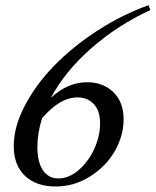

<svg xmlns="http://www.w3.org/2000/svg" viewBox="-20 -692 585 722"><path d="M189 9.3Q116.7 9.3 74.2 -30.5Q31.7 -70.3 31.7 -143.1Q31.7 -214.8 73.2 -294.4Q114.7 -374 183.6 -444.8Q252.4 -515.6 345.5 -576.2Q438.5 -636.7 538.6 -672.4L545.4 -654.3Q421.9 -597.2 323 -510.3Q224.1 -423.3 171.4 -324.2Q234.9 -382.8 307.6 -382.8Q367.7 -382.8 406.2 -345.5Q444.8 -308.1 444.8 -243.2Q444.8 -182.1 411.9 -124.3Q378.9 -66.4 318.8 -28.6Q258.8 9.3 189 9.3ZM120.6 -140.6Q120.6 -82 141.6 -51.5Q162.6 -21 199.2 -21Q239.7 -21 276.6 -53.2Q313.5 -85.4 335 -133.3Q356.4 -181.2 356.4 -227.5Q356.4 -275.4 332.8 -300.5Q309.1 -325.7 271.5 -325.7Q204.6 -325.7 138.2 -247.1Q120.6 -191.9 120.6 -140.6Z"/></svg>

Font: Elstob 14pt Medium
Style: Italic
Weight: 500
Italic angle: -20°
Designer: Peter S. Baker
Version: Version 1.015